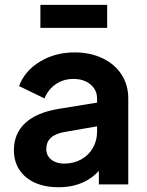

<svg xmlns="http://www.w3.org/2000/svg" viewBox="-20 -776 620 808"><path d="M38.5 -144.2Q38.5 -213 85.5 -257.6Q132.5 -302.2 226.8 -317.8L404.5 -346.8V-247.2L251.5 -220.5Q212.8 -213.8 193.8 -195.9Q174.8 -178 174.8 -148.8Q174.8 -121 195.9 -104.2Q217 -87.5 249.8 -87.5Q290 -87.5 321.9 -105.2Q353.8 -123 371.1 -153.8Q388.5 -184.5 388.5 -221.5V-362Q388.5 -397.2 361 -420.5Q333.5 -443.8 288.8 -443.8Q246.8 -443.8 214.6 -421.6Q182.5 -399.5 167.2 -361.8L60.2 -413.8Q84 -477.8 148 -516.6Q212 -555.5 294 -555.5Q359.5 -555.5 411.1 -531Q462.8 -506.5 491.2 -462.5Q519.8 -418.5 519.8 -362V0H396V-92.8L424.2 -94.5Q391.8 -41.5 342.1 -14.8Q292.5 12 226 12Q169.2 12 126.9 -7.1Q84.5 -26.2 61.5 -61.5Q38.5 -96.8 38.5 -144.2ZM150 -755.5H431V-658.8H150Z"/></svg>

Font: Trafiko Sans Variable
Style: Regular
Weight: 400
Designer: Gumpita Rahayu / Trafiko
Foundry: Tokotype / Trafiko
Version: Version 0.001;FEAKit 1.0